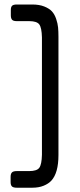

<svg xmlns="http://www.w3.org/2000/svg" viewBox="-20 -687 364 874"><path d="M28.3 118.2Q28.3 104 34.4 97.9Q40.5 91.8 56.2 91.8H112.8Q147.9 91.8 158.9 76.7Q169.9 61.5 170.9 17.6V-516.6Q169.9 -560.5 158.9 -575.7Q147.9 -590.8 112.8 -590.8H56.2Q40.5 -590.8 34.9 -597.2Q29.3 -603.5 29.3 -617.7V-641.6Q29.3 -655.3 35.2 -660.9Q41 -666.5 56.6 -666.5H127Q158.7 -666.5 181.4 -657.5Q204.1 -648.4 216.3 -635.3Q228.5 -622.1 235.6 -601.1Q242.7 -580.1 244.4 -562Q246.1 -543.9 246.1 -519V18.6Q246.1 100.6 213.4 135.7Q200.7 149.4 178.7 158.4Q156.7 167.5 127 167.5H56.6Q40.5 167.5 34.4 161.6Q28.3 155.8 28.3 141.6Z"/></svg>

Font: Shahab
Style: Regular
Weight: 400
Designer: Mohammad Saleh Souzanchi
Foundry: http://font-store.ir
Version: Version:0.0.2;RFB:1.2.5;Building:2016-11-27 11:18:45.721916